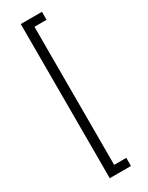

<svg xmlns="http://www.w3.org/2000/svg" viewBox="-283 -978 932 1208"><g transform="rotate(-30 183.5 -374.0)"><path d="M273 -934V-876H185V127H273V186H119V-934Z"/></g></svg>

Font: Fz Poppins Light
Style: Regular
Weight: 300
Designer: Ninad Kale (Devanagari), Jonny Pinhorn (Latin)
Foundry: Indian Type Foundry
Version: Vit hóa bi Vntype.Com & FontZin.Com